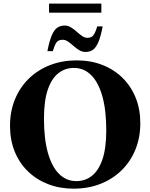

<svg xmlns="http://www.w3.org/2000/svg" viewBox="-20 -1062 856 1094"><path d="M417 -718Q496.5 -718 562.8 -692.2Q629 -666.5 677.5 -619Q726 -571.5 752.8 -505.8Q779.5 -440 779.5 -360Q779.5 -278 751.5 -209.5Q723.5 -141 672.2 -91Q621 -41 551.5 -14Q482 13 399.5 13Q320 13 253.8 -12.8Q187.5 -38.5 138.8 -86Q90 -133.5 63.5 -199.2Q37 -265 37 -345.5Q37 -427 65 -495.5Q93 -564 144.2 -614Q195.5 -664 265 -691Q334.5 -718 417 -718ZM415 -30Q465 -30 503.2 -59.8Q541.5 -89.5 563.5 -153.2Q585.5 -217 585.5 -319.5Q585.5 -435 563 -514.2Q540.5 -593.5 499.2 -634.2Q458 -675 401 -675Q351.5 -675 313 -645.2Q274.5 -615.5 252.5 -551.8Q230.5 -488 230.5 -385.5Q230.5 -270.5 253 -191Q275.5 -111.5 316.8 -70.8Q358 -30 415 -30ZM565 -911.5Q553.5 -851 539.5 -819.8Q525.5 -788.5 508 -777.2Q490.5 -766 467.5 -766Q448 -766 430.8 -776.5Q413.5 -787 398.2 -800.8Q383 -814.5 367.8 -825Q352.5 -835.5 336.5 -835.5Q323 -835.5 313.2 -830.2Q303.5 -825 296.2 -811Q289 -797 281 -770.5H250Q262 -831.5 276 -862.8Q290 -894 307.8 -905.2Q325.5 -916.5 348 -916.5Q367.5 -916.5 384.5 -906Q401.5 -895.5 417 -881.5Q432.5 -867.5 447.5 -857Q462.5 -846.5 478.5 -846.5Q492.5 -846.5 502 -852Q511.5 -857.5 519 -871.8Q526.5 -886 534 -911.5ZM259.5 -990V-1041.5H557.5V-990Z"/></svg>

Font: Newsreader 60pt
Style: Bold
Weight: 700
Designer: Hugues Gentile
Foundry: Production Type
Version: Version 1.003